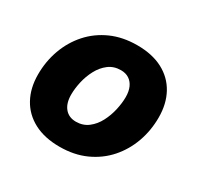

<svg xmlns="http://www.w3.org/2000/svg" viewBox="-126 -690 865 844"><g transform="rotate(30 306.5 -268.0)"><path d="M269.5 10.7Q193.4 10.7 139.6 -17.6Q85.9 -45.9 57.6 -97.4Q29.3 -148.9 29.3 -217.8Q29.3 -284.2 50.8 -343.5Q72.3 -402.8 113 -448.7Q153.8 -494.6 212.2 -520.8Q270.5 -546.9 343.8 -546.9Q419.9 -546.9 473.4 -518.8Q526.9 -490.7 555.2 -439.2Q583.5 -387.7 583.5 -318.4Q583.5 -252.9 562.5 -193.8Q541.5 -134.8 501 -88.6Q460.4 -42.5 402.1 -15.9Q343.8 10.7 269.5 10.7ZM276.9 -120.6Q312.5 -120.6 338.6 -140.6Q364.7 -160.6 381.1 -192.1Q397.5 -223.6 405.3 -258.8Q413.1 -293.9 413.1 -323.7Q413.1 -353 403.8 -373.5Q394.5 -394 377.4 -405Q360.4 -416 336.4 -416Q300.3 -416 274.4 -396.2Q248.5 -376.5 231.9 -345.2Q215.3 -314 207.5 -279.1Q199.7 -244.1 199.7 -213.9Q199.7 -169.9 220.2 -145.3Q240.7 -120.6 276.9 -120.6Z"/></g></svg>

Font: Inter 18pt ExtraBold
Style: Italic
Weight: 800
Italic angle: -9.3988°
Designer: Rasmus Andersson
Foundry: rsms
Version: Version 4.001;git-66647c0bb